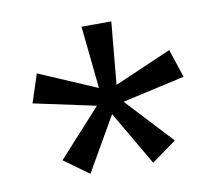

<svg xmlns="http://www.w3.org/2000/svg" viewBox="-54 -743 600 527"><g transform="rotate(-10 245.5 -479.0)"><path d="M282 -457 402 -328 333 -278 245 -429 158 -278 89 -328 208 -459 35 -496 61 -575 222 -506 204 -680H287L271 -506L430 -575L456 -496Z"/></g></svg>

Font: Martel Sans
Style: Regular
Weight: 400
Designer: Dan Reynolds and Mathieu Réguer
Foundry: Dan Reynolds and Mathieu Réguer
Version: Version 1.002; ttfautohint (v1.1) -l 5 -r 5 -G 72 -x 0 -D la